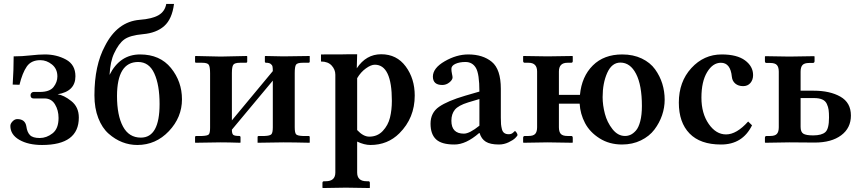

<svg xmlns="http://www.w3.org/2000/svg" viewBox="-20 -718 4336 967"><path d="M180.2 -22.9Q214.4 -22.9 244.6 -46.4Q274.9 -69.8 274.9 -124Q274.9 -163.1 256.8 -192.6Q238.8 -222.2 204.1 -222.2H148.9Q133.8 -222.2 133.8 -238.8Q133.8 -245.6 138.4 -250.2Q143.1 -254.9 148.9 -254.9H180.2Q230 -254.9 249.5 -279.5Q269 -304.2 269 -333Q269 -371.1 241.9 -393.1Q214.8 -415 183.1 -415Q137.2 -415 115 -383.1Q92.8 -351.1 78.1 -291L43.9 -292Q48.8 -367.2 48.8 -434.1Q90.8 -434.1 133.3 -439Q175.8 -443.8 206.1 -443.8Q265.1 -443.8 312.5 -418Q359.9 -392.1 359.9 -334Q359.9 -257.8 270 -243.2Q300.8 -239.3 338.9 -209.2Q377 -179.2 377 -126Q377 12.2 191.9 12.2Q122.1 12.2 77.1 -13.9Q32.2 -40 32.2 -84Q32.2 -95.2 43.2 -106.7Q54.2 -118.2 66.9 -118.2Q106.9 -118.2 112.8 -81.1Q116.7 -52.2 130.9 -37.6Q145 -22.9 180.2 -22.9Z M455.6 -237.8Q455.6 -388.7 508.8 -486.8Q570.8 -608.9 683.6 -618.2Q746.6 -623 778.6 -641.6Q810.5 -660.2 817.4 -698.2H856.4Q846.7 -622.1 807.1 -586.9Q767.6 -551.8 699.7 -545.9Q634.8 -540 606.2 -519.5Q577.6 -499 554.7 -449.2Q535.6 -409.2 531.7 -340.8Q583.5 -443.8 685.5 -443.8Q785.6 -443.8 841.1 -375.5Q896.5 -307.1 896.5 -217.8Q896.5 -127 830.6 -57.4Q764.6 12.2 671.4 12.2Q632.3 12.2 595.9 -2Q559.6 -16.1 527.1 -44.7Q494.6 -73.2 475.1 -123Q455.6 -172.9 455.6 -237.8ZM675.8 -405.8Q569.8 -405.8 569.3 -234.9Q569.3 -136.7 599.4 -80.8Q629.4 -24.9 689.5 -24.9Q783.7 -24.9 783.7 -193.8Q783.7 -290 757.3 -347.9Q731 -405.8 675.8 -405.8Z M1091.3 -433.1 1223.1 -436 1225.1 -434.1V-408.2Q1225.1 -402.3 1219.2 -401.9H1189Q1162.1 -401.9 1155 -391.8Q1147.9 -381.8 1147.9 -350.1V-111.8L1354 -359.9Q1354 -375 1352.5 -382.6Q1351.1 -390.1 1343.5 -396Q1335.9 -401.9 1320.3 -401.9Q1314.5 -401.9 1314 -407.2V-434.1L1316.4 -436Q1371.6 -434.1 1407.2 -434.1L1539.1 -436L1540 -434.1V-408.2Q1540 -402.3 1534.2 -401.9H1504.4Q1477.5 -401.9 1470.9 -392.3Q1464.4 -382.8 1464.4 -350.1V-77.1Q1464.4 -49.3 1471.2 -41.7Q1478 -34.2 1504.4 -33.2H1534.2Q1540 -33.2 1540 -26.9V-1L1539.1 1Q1458 -1 1407.2 -1L1277.3 1V-1V-27.8Q1277.3 -32.7 1283.2 -33.2H1313Q1339.8 -34.2 1346.9 -42Q1354 -49.8 1354 -77.1V-312L1147.9 -64.9Q1147.9 -44.9 1154.5 -39.1Q1161.1 -33.2 1185.1 -33.2Q1190.9 -33.2 1191.4 -26.9V-1L1189.9 1Q1129.9 -1 1091.3 -1L963.4 1L962.4 -1V-27.8Q962.4 -32.7 967.3 -33.2H998Q1024.9 -34.2 1031.5 -41Q1038.1 -47.9 1038.1 -75.2V-349.1Q1038.1 -382.3 1031.2 -392.1Q1024.4 -401.9 998 -401.9H968.3Q962.4 -401.9 962.4 -407.2V-434.1L965.3 -436Z M1778.8 -324.2V-63Q1809.6 -29.8 1839.8 -29.8Q1880.9 -29.8 1907.7 -58.3Q1934.6 -86.9 1944.1 -125.5Q1953.6 -164.1 1953.6 -210Q1953.6 -392.1 1867.7 -392.1Q1848.6 -392.1 1822.8 -373.5Q1796.9 -355 1778.8 -324.2ZM1668.9 150.9V-341.8Q1668.9 -367.7 1650.4 -387.9Q1631.8 -408.2 1596.7 -408.2V-443.8Q1734.9 -443.8 1738.8 -444.8H1778.8L1776.9 -374Q1823.7 -444.8 1899.9 -444.8Q1978 -444.8 2023.4 -383.3Q2068.8 -321.8 2068.8 -236.8Q2068.8 -124 1991.7 -46.9Q1932.6 12.2 1845.7 12.2Q1814.9 12.2 1778.8 -4.9V150.9Q1778.8 194.8 1826.7 194.8H1835Q1842.8 194.8 1842.8 203.1V227.1L1841.8 229Q1760.7 227.1 1721.7 227.1L1606 229L1604 227.1V203.1Q1604 195.3 1611.8 194.8H1620.6Q1668.9 194.8 1668.9 150.9Z M2393.1 -47.9Q2326.2 10.3 2268.1 9.8Q2204.1 9.8 2176.3 -16.1Q2148.4 -42 2148.4 -95.2Q2148.4 -150.4 2191.4 -180.2Q2234.4 -210 2322.3 -235.8L2394.5 -256.8Q2394.5 -345.7 2377 -375.7Q2359.4 -405.8 2324.2 -405.8Q2294.4 -405.8 2273.9 -396.5Q2253.4 -387.2 2253.4 -371.1Q2253.4 -359.9 2256.3 -346.4Q2259.3 -333 2259.3 -328.1Q2259.3 -315.9 2243.4 -303Q2227.5 -290 2207.5 -290Q2160.6 -290 2160.2 -332Q2160.2 -375 2219.7 -409.4Q2279.3 -443.8 2338.4 -443.8Q2411.6 -443.8 2457 -406.5Q2502.4 -369.1 2502.4 -271V-126Q2502.4 -104 2503.4 -92.5Q2504.4 -81.1 2507.8 -67.6Q2511.2 -54.2 2519.8 -48.1Q2528.3 -42 2542.2 -42Q2556.2 -42 2564.2 -50Q2572.3 -58.1 2573.2 -58.1Q2576.2 -58.1 2581.3 -50.5Q2586.4 -43 2586.4 -38.1Q2586.4 -34.2 2575.4 -23.2Q2564.5 -12.2 2541.3 -1.2Q2518.1 9.8 2493.2 9.8Q2449.2 9.8 2426.8 -4.2Q2404.3 -18.1 2395.5 -47.9ZM2394.5 -85V-219.2L2337.4 -202.1Q2288.6 -187 2271 -165.5Q2253.4 -144 2253.4 -109.9Q2253.4 -44.9 2316.4 -44.9Q2344.7 -44.9 2394.5 -85Z M2685.1 -357.9Q2685.1 -401.9 2642.1 -401.9H2623Q2615.2 -401.9 2614.7 -410.2V-434.1L2616.7 -436Q2701.7 -434.1 2737.8 -434.1Q2737.8 -434.1 2862.8 -436L2864.7 -434.1V-410.2Q2864.7 -402.3 2856.9 -401.9H2837.9Q2794.9 -401.9 2794.9 -357.9V-240.2H2900.9Q2909.7 -332.5 2965.6 -388.2Q3021.5 -443.8 3113.8 -443.8Q3169.4 -443.8 3212.2 -423.3Q3254.9 -402.8 3279.3 -368.9Q3303.7 -335 3315.7 -296.1Q3327.6 -257.3 3327.6 -215.8Q3327.6 -176.3 3314.5 -137.7Q3301.3 -99.1 3275.9 -65.4Q3250.5 -31.7 3208 -11Q3165.5 9.8 3112.8 9.8Q3048.8 9.8 2999.8 -21.2Q2950.7 -52.2 2926.5 -98.1Q2902.3 -144 2899.4 -195.8H2794.9V-77.1Q2794.9 -54.2 2804.4 -43.7Q2814 -33.2 2837.9 -33.2H2856.9Q2864.7 -33.2 2864.7 -23.9V-1L2862.8 1Q2776.9 -1 2737.8 -1L2616.7 1L2614.7 -1V-23.9Q2614.7 -32.7 2623 -33.2H2642.1Q2666 -33.2 2675.5 -43.7Q2685.1 -54.2 2685.1 -77.1ZM3104.5 -402.8Q3061.5 -402.8 3038.3 -351.1Q3015.1 -299.3 3015.1 -229Q3015.1 -188.5 3026.4 -145.3Q3037.6 -102.1 3064.7 -67.6Q3091.8 -33.2 3127.9 -33.2Q3142.6 -33.2 3156 -39.3Q3169.4 -45.4 3182.9 -60.5Q3196.3 -75.7 3204.6 -107.4Q3212.9 -139.2 3212.9 -184.1Q3212.9 -289.1 3183.6 -345.9Q3154.3 -402.8 3104.5 -402.8Z M3767.6 -86.9Q3719.7 10.3 3610.8 9.8Q3506.8 9.8 3452.9 -45.7Q3398.9 -101.1 3398.9 -201.2Q3398.9 -306.2 3461.9 -375Q3524.9 -443.8 3614.7 -443.8Q3691.9 -443.8 3732.4 -413.8Q3772.9 -383.8 3772.9 -339.8Q3772.9 -315.9 3759.3 -300Q3745.6 -284.2 3722.7 -284.2Q3698.7 -284.2 3683.3 -297.1Q3668 -310.1 3666 -331.1Q3659.2 -401.9 3610.8 -401.9Q3569.8 -401.9 3541.3 -354.5Q3512.7 -307.1 3512.7 -226.1Q3512.7 -147 3549.3 -94Q3585.9 -41 3636.7 -41Q3689.9 -41 3748 -106Z M4155.3 -126Q4155.3 -149.9 4153.3 -164.6Q4151.4 -179.2 4144.3 -194.6Q4137.2 -210 4121.3 -217Q4105.5 -224.1 4079.6 -224.1H4012.2V-79.1Q4012.2 -53.2 4025.9 -44.7Q4039.6 -36.1 4075.2 -36.1Q4118.2 -36.1 4136.7 -52.5Q4155.3 -68.8 4155.3 -126ZM3902.3 -77.1V-356.9Q3902.3 -379.9 3892.8 -390.4Q3883.3 -400.9 3859.4 -400.9H3840.3Q3832.5 -400.9 3832.5 -410.2V-433.1L3834.5 -435.1Q3920.4 -433.1 3955.6 -433.1L4080.6 -435.1L4082.5 -433.1V-410.2Q4082.5 -401.4 4074.2 -400.9H4055.2Q4031.2 -400.9 4021.7 -390.4Q4012.2 -379.9 4012.2 -356.9V-261.2H4078.6Q4159.7 -261.2 4212.6 -231.2Q4265.6 -201.2 4265.6 -136.2Q4265.6 -73.2 4216.6 -36.6Q4167.5 0 4083.5 0L3955.6 -1L3834.5 1L3832.5 -1V-23.9Q3832.5 -32.7 3840.3 -33.2H3859.4Q3883.3 -33.2 3892.8 -43.7Q3902.3 -54.2 3902.3 -77.1Z"/></svg>

Font: Linux Libertine
Style: Semibold
Weight: 600
Designer: Philipp H. Poll
Foundry: Philipp H. Poll
Version: Version 5.1.2 ; ttfautohint (v0.9)